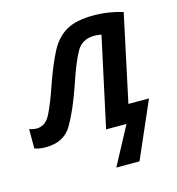

<svg xmlns="http://www.w3.org/2000/svg" viewBox="-146 -642 856 928"><g transform="rotate(-15 281.5 -178.5)"><path d="M322 191H438L561 -91H458L551 -526Q523 -535 485 -541.5Q447 -548 405 -548Q317 -548 267.5 -519Q218 -490 187.5 -431Q157 -372 125 -282Q94 -190 69 -140.5Q44 -91 0 -91Q-20 -91 -37 -98V-1Q-14 8 19 8Q110 8 150 -60Q190 -128 229 -241Q267 -355 295 -403.5Q323 -452 384 -452Q401 -452 419 -448L322 0H424Z"/></g></svg>

Font: Noto Sans UI Medium
Style: Italic
Weight: 500
Italic angle: -12°
Designer: Monotype Design Team
Foundry: Monotype Imaging Inc.
Version: Version 1.901